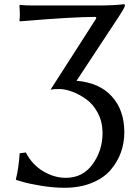

<svg xmlns="http://www.w3.org/2000/svg" viewBox="-20 -671 648 908"><path d="M291 170Q372 170 418.5 105Q465 40 465 -42Q465 -94 443 -136Q421 -178 388 -201.5Q355 -225 321.5 -237.5Q288 -250 260 -250Q233 -250 219 -247L432 -579Q440 -591 429 -591Q323 -591 74 -570L72 -573Q74 -589 74 -606Q74 -617 72 -645L74 -648Q98 -645 135 -645H439Q520 -645 565 -651Q571 -651 571 -645Q571 -637 541 -591L342 -289Q450 -280 509 -215Q568 -150 568 -45Q568 5 551.5 50.5Q535 96 502 134Q469 172 413 194.5Q357 217 286 217Q232 217 174.5 207.5Q117 198 87 189L57 180L55 177Q68 127 73 54L102 50Q132 108 184.5 139Q237 170 291 170Z"/></svg>

Font: Libertinus Sans
Style: Regular
Weight: 400
Designer: Philipp H. Poll
Foundry: Khaled Hosny
Version: Version 6.1